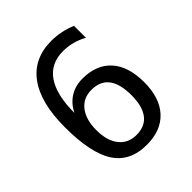

<svg xmlns="http://www.w3.org/2000/svg" viewBox="-177 -729 854 854"><g transform="rotate(-45 250.0 -302.0)"><path d="M401.4 -591.8V-516.6Q376 -531.2 347.2 -539.1Q318.4 -546.9 287.1 -546.9Q209 -546.9 168.9 -488.3Q128.9 -429.7 128.9 -316.4Q148.4 -356.4 182.6 -377.9Q216.8 -399.4 261.7 -399.4Q349.6 -399.4 397.5 -346.2Q445.3 -293 445.3 -193.4Q445.3 -95.7 396 -42Q346.7 11.7 256.8 11.7Q151.4 11.7 102.5 -64Q53.7 -139.6 53.7 -301.8Q53.7 -455.1 112.8 -535.6Q171.9 -616.2 283.2 -616.2Q313.5 -616.2 343.8 -609.9Q374 -603.5 401.4 -591.8ZM254.9 -335.9Q203.1 -335.9 173.3 -297.9Q143.6 -259.8 143.6 -193.4Q143.6 -127 173.3 -89.4Q203.1 -51.8 254.9 -51.8Q309.6 -51.8 336.9 -87.9Q364.3 -124 364.3 -193.4Q364.3 -264.6 336.9 -300.3Q309.6 -335.9 254.9 -335.9Z"/></g></svg>

Font: BabelStone Mayan Numerals
Style: Regular
Weight: 400
Designer: Andrew West
Foundry: BabelStone
Version: Version 11.000 June 09, 2018